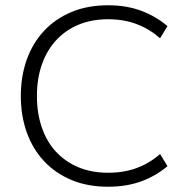

<svg xmlns="http://www.w3.org/2000/svg" viewBox="-20 -698 708 728"><path d="M390 10Q312 10 251 -15.5Q190 -41 147 -87Q104 -133 81.5 -196Q59 -259 59 -334Q59 -409 81.5 -472Q104 -535 147 -581Q190 -627 251 -652.5Q312 -678 390 -678Q459 -678 514.5 -657.5Q570 -637 615 -599L587 -553Q547 -588 498.5 -606.5Q450 -625 390 -625Q327 -625 277 -604Q227 -583 192 -544.5Q157 -506 138.5 -452.5Q120 -399 120 -334Q120 -269 138.5 -215Q157 -161 192 -123Q227 -85 277 -64Q327 -43 390 -43Q450 -43 498.5 -61Q547 -79 587 -114L615 -68Q570 -30 514.5 -10Q459 10 390 10Z"/></svg>

Font: Celebes Light
Style: Regular
Weight: 300
Designer: Anugrah Pasau
Foundry: Lafontype
Version: Version 1.000; ttfautohint (v1.8.4)